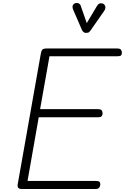

<svg xmlns="http://www.w3.org/2000/svg" viewBox="-20 -1249 826 1269"><path d="M123.5 0Q106.5 0 100.5 -8Q94.5 -16 97 -31L250 -895.5Q252.5 -912 259.5 -920.2Q266.5 -928.5 287 -928.5H754.5Q773.5 -928.5 779.5 -920.2Q785.5 -912 785.5 -900.5Q785.5 -888.5 779.8 -882.8Q774 -877 754.5 -877H307L245 -527.5H627Q646 -527.5 652 -520Q658 -512.5 658 -500Q658 -488.5 652 -481.2Q646 -474 627 -474H236L162 -53H611.5Q631 -53 637 -47.8Q643 -42.5 643 -31.5Q643 -19.5 636.5 -9.8Q630 0 611.5 0ZM545.5 -1031.5Q541 -1031.5 533.8 -1036.2Q526.5 -1041 522.5 -1049L465.5 -1180.5Q456 -1201 461.2 -1212.8Q466.5 -1224.5 476.5 -1227.5Q490 -1231.5 500.5 -1226.2Q511 -1221 514.5 -1208L553.5 -1096.5L619.5 -1207Q631 -1226.5 644.8 -1227.2Q658.5 -1228 667 -1221Q677 -1211.5 676.8 -1200Q676.5 -1188.5 669 -1177.5L578 -1047Q569.5 -1034.5 561.2 -1033Q553 -1031.5 545.5 -1031.5Z"/></svg>

Font: Edu VIC WA NT Hand
Style: Regular
Weight: 400
Designer: Tina and Corey Anderson, Eben Sorkin, Mirko Velimirovic
Foundry: Google for Education
Version: Version 1.000